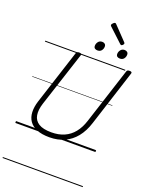

<svg xmlns="http://www.w3.org/2000/svg" viewBox="-285 -1436 1504 1950"><g transform="rotate(20 467.5 -461.0)"><path d="M373 19Q291 19 236.5 -3.5Q182 -26 154.5 -66.5Q127 -107 124.5 -162.5Q122 -218 143 -284L334 -875Q337 -885 344 -889.5Q351 -894 367 -894Q381 -894 387.5 -889.5Q394 -885 390 -874L196 -279Q172 -204 181.5 -149Q191 -94 238.5 -64.5Q286 -35 375 -35Q454 -35 514 -61.5Q574 -88 616.5 -140.5Q659 -193 684 -271L879 -875Q882 -885 888.5 -889.5Q895 -894 911 -894Q940 -894 934 -874L739 -268Q709 -173 657.5 -109.5Q606 -46 535 -13.5Q464 19 373 19ZM531 -977Q514 -977 502.5 -985.5Q491 -994 491 -1013Q491 -1036 506 -1056Q521 -1076 549 -1076Q566 -1076 577.5 -1066.5Q589 -1057 589 -1039Q589 -1015 574.5 -996Q560 -977 531 -977ZM774 -977Q756 -977 744.5 -985.5Q733 -994 733 -1013Q733 -1036 748.5 -1056Q764 -1076 791 -1076Q808 -1076 819.5 -1066.5Q831 -1057 831 -1039Q831 -1015 816.5 -996Q802 -977 774 -977ZM740 -1110Q737 -1110 734 -1112Q731 -1114 726 -1118L581 -1253Q576 -1257 574.5 -1260Q573 -1263 573 -1268Q573 -1274 579 -1281.5Q585 -1289 592.5 -1295Q600 -1301 607 -1301Q611 -1301 614 -1298.5Q617 -1296 621 -1292L760 -1147Q764 -1143 764.5 -1140Q765 -1137 765 -1135Q765 -1128 756 -1119Q747 -1110 740 -1110ZM0 369H866V379H0ZM0 -20H866V0H0ZM0 -505H866V-500H0ZM0 -889H866V-879H0Z"/></g></svg>

Font: Playwrite HR Guides
Style: Regular
Weight: 400
Designer: Veronika Burian, José Scaglione
Foundry: TypeTogether
Version: Version 1.003